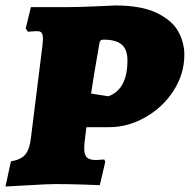

<svg xmlns="http://www.w3.org/2000/svg" viewBox="-39 -673 694 702"><path d="M214 -647Q242 -647 302.5 -649.5Q363 -652 383 -653Q478 -653 534.5 -625.5Q591 -598 613 -557.5Q635 -517 635 -473Q635 -403 596 -342Q557 -281 493 -244.5Q429 -208 360 -208H277L271 -160Q269 -148 269 -130Q269 -107 278.5 -97.5Q288 -88 311 -88Q321 -88 330 -89Q339 -90 342 -90L346 -82L326 4Q307 3 257 1.5Q207 0 164 0Q137 0 70 4Q3 8 -19 9L1 -83Q37 -89 53 -107.5Q69 -126 74 -168L116 -505Q118 -525 118 -530Q118 -546 113.5 -552.5Q109 -559 98 -559Q86 -559 76 -558Q66 -557 63 -557L55 -569L74 -647ZM427 -452Q427 -492 406 -510Q385 -528 341 -528Q331 -528 328 -524Q325 -520 323 -506Q302 -387 294 -331L357 -321Q427 -346 427 -452Z"/></svg>

Font: Alegreya Black
Style: Italic
Weight: 900
Italic angle: -7°
Designer: Juan Pablo del Peral
Foundry: Huerta Tipografica
Version: Version 2.007; ttfautohint (v1.6)